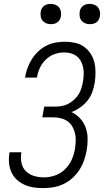

<svg xmlns="http://www.w3.org/2000/svg" viewBox="-20 -957 540 985"><path d="M202 8Q177 8 152.5 4.5Q128 1 106 -9Q84 -19 66.5 -35Q49 -51 39 -72.5Q29 -94 26.5 -119Q24 -144 28 -169L29 -176H90L89 -171Q85 -145 90.5 -120Q96 -95 113.5 -78Q131 -61 155.5 -54Q180 -47 206 -47Q235 -47 264 -57.5Q293 -68 315 -90Q337 -112 349 -140Q361 -168 365 -196Q368 -216 368.5 -236Q369 -256 364.5 -274.5Q360 -293 350.5 -309Q341 -325 325.5 -335.5Q310 -346 291 -350.5Q272 -355 252 -355H197L207 -410H262Q279 -410 296.5 -413Q314 -416 329.5 -424Q345 -432 359.5 -445Q374 -458 383.5 -473.5Q393 -489 398 -506Q403 -523 406 -540Q409 -558 409.5 -576Q410 -594 406.5 -611Q403 -628 395 -643Q387 -658 373.5 -668.5Q360 -679 343 -683.5Q326 -688 308 -688Q284 -688 259 -679Q234 -670 215 -651.5Q196 -633 185 -609.5Q174 -586 170 -561L169 -559H108L109 -562Q113 -586 121.5 -609Q130 -632 143.5 -653.5Q157 -675 176 -693Q195 -711 217.5 -722.5Q240 -734 264.5 -738.5Q289 -743 313 -743Q339 -743 364.5 -737.5Q390 -732 410 -718Q430 -704 444 -683Q458 -662 464 -637.5Q470 -613 470 -586.5Q470 -560 466 -533Q462 -509 453.5 -485Q445 -461 429 -441Q413 -421 391.5 -406Q370 -391 347 -382Q372 -370 391 -349.5Q410 -329 419.5 -302.5Q429 -276 429.5 -246.5Q430 -217 425 -187Q420 -161 411.5 -135.5Q403 -110 388 -86.5Q373 -63 352 -44Q331 -25 306 -13Q281 -1 254.5 3.5Q228 8 202 8ZM441 -833Q428 -833 417 -837.5Q406 -842 398.5 -851Q391 -860 389 -872.5Q387 -885 389 -898Q390 -906 395 -914.5Q400 -923 407.5 -928Q415 -933 423.5 -935Q432 -937 440 -937Q453 -937 464.5 -932.5Q476 -928 483 -919Q490 -910 492.5 -897.5Q495 -885 492 -872Q491 -864 486 -855.5Q481 -847 474 -842Q467 -837 458 -835Q449 -833 441 -833ZM241 -833Q228 -833 217 -837.5Q206 -842 198.5 -851Q191 -860 189 -872.5Q187 -885 189 -898Q190 -906 195 -914.5Q200 -923 207.5 -928Q215 -933 223.5 -935Q232 -937 240 -937Q253 -937 264.5 -932.5Q276 -928 283 -919Q290 -910 292.5 -897.5Q295 -885 292 -872Q291 -864 286 -855.5Q281 -847 274 -842Q267 -837 258 -835Q249 -833 241 -833Z"/></svg>

Font: Iosevka Term Curly Light
Style: Italic
Weight: 300
Italic angle: -9°
Designer: Belleve Invis
Foundry: Belleve Invis
Version: Version 32.3.0